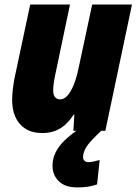

<svg xmlns="http://www.w3.org/2000/svg" viewBox="-20 -573 598 841"><path d="M166 9.8Q121.1 9.8 91.6 -9Q62 -27.8 47.6 -60.1Q33.2 -92.3 33.2 -133.8Q33.2 -156.2 36.1 -181.2Q39.1 -206.1 43.5 -230L112.3 -553.2H286.6L222.7 -249Q218.8 -231.4 215.8 -211.4Q212.9 -191.4 212.9 -176.3Q212.9 -157.2 221.2 -147.5Q229.5 -137.7 244.1 -137.7Q260.7 -137.7 275.6 -154.3Q290.5 -170.9 303.2 -202.1Q315.9 -233.4 324.7 -276.9L383.8 -553.2H558.1L441.4 0H301.3L305.7 -70.8H302.2Q285.2 -43.9 264.9 -26.1Q244.6 -8.3 220.2 0.7Q195.8 9.8 166 9.8ZM318.4 248Q265.1 248 237.5 220.7Q210 193.4 210 153.8Q210 120.6 224.1 93.3Q238.3 65.9 262 43Q285.6 20 314.5 0H423.3Q398.9 22.9 381.1 42Q363.3 61 353.8 78.9Q344.2 96.7 343.8 115.7Q343.8 125 350.1 131.1Q356.4 137.2 365.7 137.2Q377.4 137.2 389.9 134.5Q402.3 131.8 416.5 127.9L405.3 234.9Q384.8 241.7 364.3 244.9Q343.8 248 318.4 248Z"/></svg>

Font: Open Sans SemiCondensed ExtraBold
Style: Italic
Weight: 800
Width: 4
Italic angle: -12°
Designer: Monotype Design Team
Foundry: Monotype Imaging Inc.
Version: Version 3.003